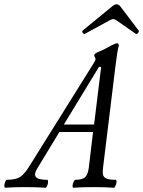

<svg xmlns="http://www.w3.org/2000/svg" viewBox="-88 -879 672 902"><path d="M311 -720.2Q305.7 -717.3 300.8 -724.4Q295.9 -731.4 300.8 -735.8L439 -849.1Q450.2 -858.9 460 -858.9Q468.8 -858.9 477.1 -849.1L563 -735.8Q566.9 -731.9 560.8 -724.6Q554.7 -717.3 549.8 -720.2L458 -784.2Q452.1 -789.1 444.8 -789.1Q436.5 -789.1 428.2 -784.2ZM-64 2.9Q-67.9 1.5 -67.6 -6.8Q-67.4 -15.1 -63.7 -24.7Q-60.1 -34.2 -56.2 -34.2Q-14.6 -34.2 6.6 -47.9Q27.8 -61.5 49.8 -98.1L354 -585Q360.8 -595.7 360.8 -603Q360.8 -604 360.4 -605Q359.9 -606 358.9 -607.9Q357.9 -609.9 356.9 -611.8Q355 -613.8 355 -621.1Q355 -627.4 377 -636.2Q404.8 -647.9 432.1 -664.1Q455.1 -675.8 461.9 -675.8Q470.2 -675.8 470.2 -665Q462.9 -638.7 455.1 -574.2L396 -90.8Q393.6 -71.8 395.8 -59.1Q397.9 -46.4 412.1 -40.3Q426.3 -34.2 456.1 -34.2Q460 -32.7 459.5 -24.4Q459 -16.1 454.8 -6.6Q450.7 2.9 446.8 2.9Q402.3 0 351.1 0Q298.8 0 255.9 2.9Q252.4 1.5 252.9 -6.8Q253.4 -15.1 257.8 -24.7Q262.2 -34.2 266.1 -34.2Q299.8 -34.2 312.5 -47.1Q325.2 -60.1 329.1 -90.8L349.1 -258.8H190.9L87.9 -88.9Q70.3 -61.5 80.3 -47.9Q90.3 -34.2 134.8 -34.2Q138.2 -32.7 137.9 -24.4Q137.7 -16.1 133.8 -6.6Q129.9 2.9 126 2.9Q83 0 30.8 0Q-22.5 0 -64 2.9ZM377 -564.9 211.9 -293.9H354L387.2 -564.9Z"/></svg>

Font: Junicode SmCond
Style: Italic
Weight: 400
Width: 4
Italic angle: -11°
Designer: Peter S. Baker
Version: Version 2.206